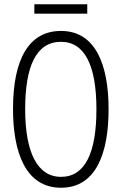

<svg xmlns="http://www.w3.org/2000/svg" viewBox="-20 -870 570 900"><path d="M141 -806H389V-850H141ZM266 10C432 10 489 -155 489 -358C489 -570 426 -725 266 -725C116 -725 41 -594 41 -359C41 -160 98 10 266 10ZM266 -41C154 -41 98 -158 98 -358C98 -558 149 -674 266 -674C378 -674 432 -561 432 -358C432 -154 379 -41 266 -41Z"/></svg>

Font: Noto Sans Mono Condensed Light
Style: Regular
Weight: 300
Width: 3
Designer: Monotype Design Team
Foundry: Monotype Imaging Inc.
Version: Version 2.014